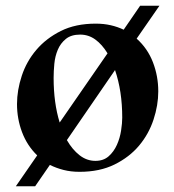

<svg xmlns="http://www.w3.org/2000/svg" viewBox="-20 -584 603 666"><path d="M454 -450Q492 -416 510.5 -368Q529 -320 529 -267Q529 -219 512.5 -169Q496 -119 462.5 -79Q429 -39 377.5 -13.5Q326 12 256 12Q226 12 200.5 5.5Q175 -1 153 -12L102 62H35L109 -45Q74 -79 56.5 -125.5Q39 -172 39 -223Q39 -271 55.5 -321Q72 -371 106 -411Q140 -451 191 -476.5Q242 -502 312 -502Q340 -502 364 -496.5Q388 -491 409 -481L466 -564H533ZM353 -399Q334 -430 310.5 -447Q287 -464 258 -464Q227 -464 208.5 -449Q190 -434 180.5 -411.5Q171 -389 168.5 -363Q166 -337 166 -314Q166 -227 187 -159ZM212 -98Q231 -65 256 -45.5Q281 -26 311 -26Q339 -26 357 -42Q375 -58 385.5 -81.5Q396 -105 400 -131Q404 -157 404 -176Q404 -268 379 -341Z"/></svg>

Font: Bluu Next Cyrillic
Style: Bold
Weight: 700
Designer: Igor Stepanchenko
Foundry: Igor Stepanchenko
Version: Version 1.000